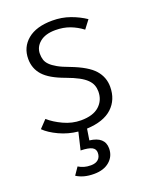

<svg xmlns="http://www.w3.org/2000/svg" viewBox="-142 -614 738 921"><g transform="rotate(-20 227.0 -154.0)"><path d="M177 182Q201 182 214.5 170Q228 158 228 136Q228 117 211 108Q194 99 154 98L175 9Q125 4 80 -17Q35 -38 10 -63L47 -102Q75 -77 118 -57Q161 -37 206 -37Q268 -37 299.5 -65.5Q331 -94 331 -139Q331 -156 325.5 -171Q320 -186 306 -200Q292 -214 268 -227Q244 -240 206 -254Q131 -281 99.5 -316Q68 -351 68 -400Q68 -460 112.5 -497Q157 -534 239 -534Q287 -534 329 -519Q371 -504 405 -481L373 -439Q344 -461 311 -473.5Q278 -486 237 -486Q186 -486 157.5 -462.5Q129 -439 129 -404Q129 -387 133.5 -373Q138 -359 150.5 -346.5Q163 -334 185 -321.5Q207 -309 243 -296Q327 -264 359.5 -227Q392 -190 392 -141Q392 -75 348.5 -34.5Q305 6 219 10L210 67Q286 76 286 135Q286 175 256.5 200.5Q227 226 177 226Q149 226 127 220Q105 214 88 203L114 165Q127 173 142 177.5Q157 182 177 182Z"/></g></svg>

Font: Glekhifnjqigglhiwekvrgaqftz
Style: Regular
Weight: 300
Italic angle: -8°
Designer: Carrois Corporate & Edenspiekermann
Foundry: Carrois Corporate GbR & Edenspiekermann AG
Version: Version 2.001